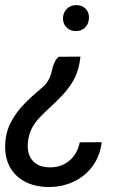

<svg xmlns="http://www.w3.org/2000/svg" viewBox="-40 -559 519 768"><path d="M263.2 -434.6Q241.2 -434.6 226.6 -449Q211.9 -463.4 211.9 -485.4Q212.4 -508.8 227.3 -523.7Q242.2 -538.6 265.1 -538.6Q287.6 -538.6 301.8 -524.7Q315.9 -510.7 315.9 -489.3Q315.9 -465.3 301.3 -450Q286.6 -434.6 263.2 -434.6ZM281.7 -332.5Q275.9 -275.9 252.7 -235.4Q229.5 -194.8 181.2 -149.4L163.6 -132.8Q131.8 -103.5 115.2 -85.4Q98.6 -67.4 87.2 -45.4Q75.7 -23.4 72.3 4.9Q70.8 15.1 70.8 24.4Q70.8 64 93.8 87.2Q116.7 110.4 161.1 110.4Q206.5 110.4 238.3 83Q270 55.7 278.8 10.3L366.7 9.8Q360.4 64 331.1 104.5Q301.8 145 255.9 167Q210 189 155.3 189Q103 189 63.5 169.4Q23.9 149.9 2.2 113.5Q-19.5 77.1 -19.5 27.3Q-19.5 21 -18.6 7.3Q-15.1 -37.1 6.3 -75.4Q27.8 -113.8 57.4 -143.8Q86.9 -173.8 130.4 -210.4Q158.2 -233.9 167 -274.4Q175.3 -315.4 194.8 -332Z"/></svg>

Font: Mardoto
Style: Italic
Weight: 400
Italic angle: -12°
Designer: Christian Robertson, Vahan Hovhannisyan
Foundry: Google
Version: Version 1.000